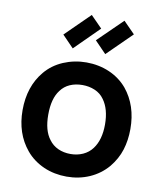

<svg xmlns="http://www.w3.org/2000/svg" viewBox="-91 -895 826 983"><g transform="rotate(10 322.0 -403.0)"><path d="M239.5 -636.5 180 -698 306 -822 365.5 -761.5ZM408.5 -636.5 349 -698 476 -822 535.5 -761.5ZM109.5 -78Q41.5 -160 41.5 -281Q41.5 -404 109.5 -485.5Q146.5 -530 202.5 -554Q259.5 -578 322 -578Q353.5 -578 383.8 -572Q414 -566 441.2 -554.2Q468.5 -542.5 492 -525.2Q515.5 -508 534.5 -485.5Q602 -403 602 -281Q602 -222 586.2 -172Q570.5 -122 534.5 -78Q495.5 -32.5 440.8 -8.5Q386 15.5 322 15.5Q290.5 15.5 260.2 9.5Q230 3.5 202.8 -8.5Q175.5 -20.5 151.8 -38Q128 -55.5 109.5 -78ZM434.5 -409.5Q416.5 -435 386.5 -447.8Q356.5 -460.5 322 -460.5Q286 -460.5 257 -447.8Q228 -435 209.5 -409.5Q175 -365 175 -281Q175 -198 209.5 -154Q228 -128.5 257 -115.2Q286 -102 322 -102Q356.5 -102 386 -115.2Q415.5 -128.5 434.5 -154Q470 -201.5 470 -281Q470 -362 434.5 -409.5Z"/></g></svg>

Font: Russisch Sans
Style: Bold
Weight: 700
Designer: Michael Sharanda (font) & Cristiano Sobral (main changes)
Foundry: Michael Sharanda
Version: Version 2.00;September 8, 2020;FontCreator 13.0.0.2681 64-bi